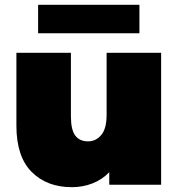

<svg xmlns="http://www.w3.org/2000/svg" viewBox="-20 -766 738 796"><path d="M648 -547V0H433V-52Q403 -21 363 -5.5Q323 10 278 10Q174 10 111 -53.5Q48 -117 48 -245V-547H274V-284Q274 -228 292 -204Q310 -180 345 -180Q378 -180 400 -206.5Q422 -233 422 -290V-547ZM138 -746H558V-628H138Z"/></svg>

Font: Montserrat Alternates Black
Style: Regular
Weight: 900
Designer: Julieta Ulanovsky
Foundry: Julieta Ulanovsky
Version: Version 7.200